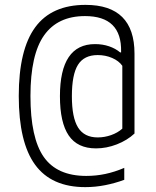

<svg xmlns="http://www.w3.org/2000/svg" viewBox="-20 -654 640 788"><path d="M330 114Q191 114 124 22Q57 -70 57 -260Q57 -450 124.5 -542Q192 -634 331 -634Q532 -634 532 -434V-106Q502 -78 459.5 -61.5Q417 -45 374 -45Q298 -45 262 -98Q226 -151 226 -259Q226 -473 370 -473Q401 -473 427.5 -464Q454 -455 473 -439H477V-442Q480 -588 329 -588Q217 -588 161 -509Q105 -430 105 -260Q105 -88 159.5 -10Q214 68 334 68Q374 68 412 60Q450 52 490 35V84Q452 98 411.5 106Q371 114 330 114ZM381 -90Q409 -90 436 -99.5Q463 -109 482 -126V-384Q468 -404 440.5 -416Q413 -428 381 -428Q325 -428 300 -388Q275 -348 275 -259Q275 -171 300.5 -130.5Q326 -90 381 -90Z"/></svg>

Font: M PLUS Code Latin 60 Light
Style: Regular
Weight: 300
Width: 7
Monospace: yes
Designer: Coji Morishita
Foundry: UNDERFOREST DESIGN
Version: Version 1.005; ttfautohint (v1.8.3)